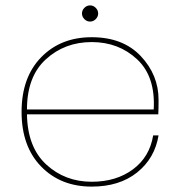

<svg xmlns="http://www.w3.org/2000/svg" viewBox="-20 -685 668 712"><path d="M80 -279H550Q557 -401 488.5 -465Q420 -529 320 -529Q220 -529 150 -465Q80 -401 80 -279ZM568 -183Q554 -98 488.5 -45.5Q423 7 320 7Q205 7 132.5 -67.5Q60 -142 60 -270Q60 -398 132.5 -472.5Q205 -547 320 -547Q436 -547 502 -477Q568 -407 568 -315Q568 -279 567 -261H80Q82 -139 151.5 -75Q221 -11 320 -11Q411 -11 473 -57Q535 -103 548 -183ZM335 -614Q326 -605 314 -605Q302 -605 293 -614Q284 -623 284 -635Q284 -647 293 -656Q302 -665 314 -665Q326 -665 335 -656Q344 -647 344 -635Q344 -623 335 -614Z"/></svg>

Font: SVN-Poppins Thin
Style: Regular
Weight: 100
Designer: Ninad Kale (Devanagari), Jonny Pinhorn (Latin)
Foundry: Indian Type Foundry
Version: Version 3.002 2017